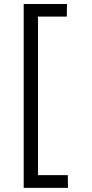

<svg xmlns="http://www.w3.org/2000/svg" viewBox="-20 -806 457 957"><path d="M98.1 130.4V-786.1H314L313 -723.1H169.4V66.9H317.9L318.8 130.4Z"/></svg>

Font: Duru Sans
Style: Regular
Weight: 400
Designer: Onur Yazõcõgil
Foundry: Onur Yazõcõgil
Version: Version 1.001